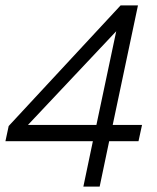

<svg xmlns="http://www.w3.org/2000/svg" viewBox="-47 -620 577 707"><path d="M397 -600H461L368 -160H476L463 -100H355L320 67H260L295 -100H-27L-15 -156ZM308 -160 381 -505 56 -160Z"/></svg>

Font: Epunda Slab Light
Style: Italic
Weight: 300
Italic angle: -12°
Designer: Simon Atzbach
Foundry: typofactur
Version: Version 1.102